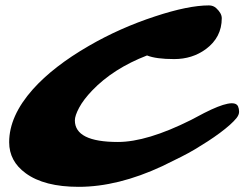

<svg xmlns="http://www.w3.org/2000/svg" viewBox="-20 -684 923 725"><path d="M262.7 -229.5Q262.7 -147.9 425.3 -147.9Q535.2 -147.9 701.2 -231L751 -257.3Q864.3 -314.9 878.9 -282.2Q882.8 -273.4 882.8 -262Q882.8 -250.5 873.3 -238.5Q863.8 -226.6 847.7 -212.2Q831.5 -197.8 810.1 -181.9Q788.6 -166 764.6 -150.4L716.8 -120.6Q692.4 -106 664.1 -91.8L592.8 -56.6Q425.3 21.5 276.9 21.5Q147 21.5 77.1 -29.8Q14.6 -75.2 14.6 -147Q14.6 -246.1 104 -346.7Q181.2 -433.1 315.4 -510.7Q432.6 -578.6 565.4 -622.1Q690.9 -663.6 769 -663.6Q785.6 -663.6 796.9 -652.8Q817.4 -633.8 817.4 -615.2Q817.4 -543 757.3 -498.5Q706.1 -460.9 637.7 -460.9Q569.3 -460.9 535.2 -474.6Q407.7 -425.3 328.1 -342.3Q294.9 -307.6 278.8 -277.3Q262.7 -247.1 262.7 -229.5Z"/></svg>

Font: Sarina
Style: Regular
Weight: 400
Designer: James Grieshaber
Foundry: James Grieshaber
Version: Version 1.001